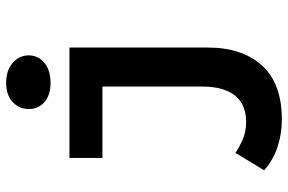

<svg xmlns="http://www.w3.org/2000/svg" viewBox="-180 -572 959 640"><g transform="rotate(-90 300.0 -251.5)"><path d="M94 -500H462V-39Q462 76 402 142Q342 208 222 208Q173 208 129 193Q85 178 53 149L111 53Q122 62 150.5 75.5Q179 89 215 89Q239 89 260.5 81.5Q282 74 298 56.5Q314 39 323 11Q332 -17 332 -59V-390H94ZM257 -636Q257 -667 280 -689Q303 -711 344 -711Q386 -711 411 -689Q436 -667 436 -636Q436 -604 411 -583.5Q386 -563 344 -563Q303 -563 280 -583.5Q257 -604 257 -636Z"/></g></svg>

Font: PT Mono
Style: Bold
Weight: 700
Monospace: yes
Designer: A.Korolkova, I.Chaeva
Foundry: ParaType Ltd
Version: Version 1.000 OFL